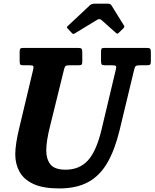

<svg xmlns="http://www.w3.org/2000/svg" viewBox="-20 -1012 845 1050"><path d="M330 -631.5 252 -315Q243.5 -280.5 238.2 -248Q233 -215.5 233 -188.5Q233 -142 255.8 -113Q278.5 -84 339 -84Q413.5 -84 459.8 -133.5Q506 -183 534.5 -300L613.5 -632Q617 -645.5 614.2 -650.2Q611.5 -655 594 -655H554Q539 -655 535.8 -659.8Q532.5 -664.5 532.5 -679V-727Q532.5 -739.5 534.8 -744.8Q537 -750 550 -750H781.5Q796 -750 800.5 -746Q805 -742 805 -727V-675.5Q805 -662 800.5 -658.5Q796 -655 784 -655H746.5Q729 -655 723.2 -651.2Q717.5 -647.5 714 -632.5L634 -300Q608 -192.5 567 -121.8Q526 -51 462.2 -16.2Q398.5 18.5 304 18.5Q215 18.5 162.5 -6Q110 -30.5 86.8 -72.8Q63.5 -115 63.5 -167.5Q63.5 -197 69.2 -233Q75 -269 83 -302.5L161.5 -632Q164.5 -645.5 162.2 -650.2Q160 -655 143 -655H108.5Q95 -655 91.2 -659Q87.5 -663 87.5 -677.5V-729Q87.5 -742.5 91.5 -746.2Q95.5 -750 109 -750H406Q421 -750 425.5 -745.8Q430 -741.5 430 -725.5V-675Q430 -662.5 426.2 -658.8Q422.5 -655 409.5 -655H360.5Q342.5 -655 338 -650.5Q333.5 -646 330 -631.5ZM372 -832.5 350 -856Q345 -861.5 345.8 -863.8Q346.5 -866 353 -872L472 -983.5Q481 -992 500 -992H567.5Q583.5 -992 589 -983.5L658.5 -871.5Q662.5 -865 655 -857.5L630 -833Q623 -827 621 -827.5Q619 -828 613.5 -832.5L535 -902.5Q524 -912 510 -903L389.5 -829.5Q382.5 -825.5 379.2 -826.8Q376 -828 372 -832.5Z"/></svg>

Font: Besley* Narrow
Style: Bold Italic
Weight: 700
Width: 4
Italic angle: -13°
Designer: Owen Earl
Foundry: indestructible type*
Version: Version 3.000; ttfautohint (v1.8.3)